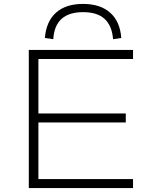

<svg xmlns="http://www.w3.org/2000/svg" viewBox="-20 -960 771 980"><path d="M127 0V-705H659V-659H176V-381H622V-335H176V-46H659V0ZM252 -760 209 -766Q216 -851 266 -895.5Q316 -940 404 -940Q492 -940 542.5 -895Q593 -850 599 -766L557 -760Q552 -828 514.5 -863Q477 -898 404 -898Q332 -898 294 -863.5Q256 -829 252 -760Z"/></svg>

Font: Nunito Sans 10pt Expanded ExtraLight
Style: Regular
Weight: 250
Width: 7
Designer: Vernon Adams
Foundry: Vernon Adams
Version: Version 3.101;gftools[0.9.27]